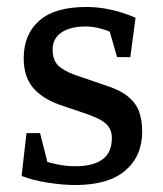

<svg xmlns="http://www.w3.org/2000/svg" viewBox="-20 -521 469 551"><path d="M196 10Q162 10 119 3.5Q76 -3 42 -16L56 -139H95L116 -56Q131 -52 151 -48Q171 -44 198 -44Q247 -44 274 -63.5Q301 -83 301 -125Q301 -149 285.5 -164.5Q270 -180 226 -195L149 -221Q98 -240 73 -271.5Q48 -303 48 -354Q48 -422 92.5 -461.5Q137 -501 228 -501Q263 -501 299 -493Q335 -485 369 -470L354 -357H316L295 -430Q282 -436 263 -440.5Q244 -445 226 -445Q181 -445 156 -427.5Q131 -410 131 -379Q131 -350 145.5 -334.5Q160 -319 195 -306L280 -277Q322 -264 345.5 -245.5Q369 -227 378.5 -202.5Q388 -178 388 -143Q388 -73 339.5 -31.5Q291 10 196 10Z"/></svg>

Font: Manuale Medium
Style: Regular
Weight: 500
Designer: Eduardo Tunni / Pablo Cosgaya
Foundry: Eduardo Tunni / Pablo Cosgaya
Version: Version 1.002